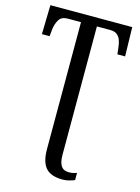

<svg xmlns="http://www.w3.org/2000/svg" viewBox="-139 -791 808 1108"><g transform="rotate(15 265.0 -237.0)"><path d="M348 240Q278 240 247 205Q216 170 216 94V-665H137Q100 -665 85 -640Q70 -615 66 -582L62 -540H16L20 -714H509L513 -540H467L462 -582Q460 -604 453 -623Q446 -642 431.5 -653.5Q417 -665 391 -665H311V102Q311 147 325.5 168.5Q340 190 372 190Q386 190 397.5 187.5Q409 185 419 181V224Q408 229 388 234.5Q368 240 348 240Z"/></g></svg>

Font: Noto Serif Condensed
Style: Regular
Weight: 400
Width: 3
Designer: Monotype Design Team
Foundry: Monotype Imaging Inc.
Version: Version 2.015